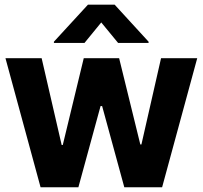

<svg xmlns="http://www.w3.org/2000/svg" viewBox="-20 -792 857 812"><path d="M479.5 -610.4 408.2 -697.1 337.3 -610.4H208V-615.6L352 -772.3H464.8L608.4 -615.6V-610.4ZM151.6 0 3.1 -545.9H156.1L240.8 -178.9H245.5L334.2 -545.9H483.8L573.4 -181.1H578.1L661.1 -545.9H814.1L665.6 0H505.7L411.9 -343.4H405.3L311.5 0Z"/></svg>

Font: Inter Tight
Style: Regular
Weight: 400
Designer: Rasmus Andersson
Foundry: rsms
Version: Version 3.002